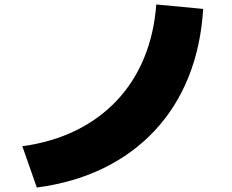

<svg xmlns="http://www.w3.org/2000/svg" viewBox="-20 -790 1040 860"><path d="M80 -135Q212 -153 318.5 -205Q425 -257 502.5 -339Q580 -421 625 -529.5Q670 -638 680 -770L890 -750Q880 -584 825 -446.5Q770 -309 673.5 -205.5Q577 -102 444 -37Q311 28 145 50Z"/></svg>

Font: M PLUS 2 Thin Black
Style: Regular
Weight: 900
Version: Version 1.001